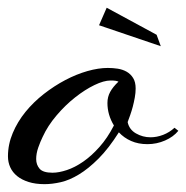

<svg xmlns="http://www.w3.org/2000/svg" viewBox="-39 -469 477 492"><path d="M338.9 -99.6Q315.4 -99.6 297.1 -107.7Q278.8 -115.7 265.6 -129.9Q239.3 -88.4 213.4 -62.5Q187.5 -36.6 163.3 -22Q139.2 -7.3 116.9 -2.2Q94.7 2.9 75.2 2.9Q51.8 2.9 34.2 -2.7Q16.6 -8.3 4.9 -17.8Q-6.8 -27.3 -12.7 -40.3Q-18.6 -53.2 -18.6 -68.4Q-18.6 -99.1 -6.3 -128.2Q5.9 -157.2 26.4 -182.4Q46.9 -207.5 73.5 -228.3Q100.1 -249 128.4 -263.9Q156.7 -278.8 185.1 -286.9Q213.4 -294.9 237.3 -294.9Q250 -294.9 262.7 -293Q275.4 -291 285.6 -285.2Q295.9 -279.3 302.2 -269Q308.6 -258.8 308.6 -242.2Q308.6 -231 306.4 -219Q304.2 -207 301.3 -195.8Q298.3 -184.6 294.7 -174.3Q291 -164.1 288.1 -156.2Q292 -137.2 309.3 -127.2Q326.7 -117.2 346.7 -117.2Q362.8 -117.2 379.2 -123.5Q395.5 -129.9 408.2 -141.6L418 -133.8Q405.3 -118.2 383.8 -108.9Q362.3 -99.6 338.9 -99.6ZM95.7 -26.4Q111.8 -26.4 132.3 -33.2Q152.8 -40 174.1 -54.7Q195.3 -69.3 215.8 -92.3Q236.3 -115.2 252.9 -147.5Q236.3 -174.8 236.3 -205.1Q236.3 -220.7 243.4 -233.6Q250.5 -246.6 264.6 -259.8Q261.7 -261.2 257.1 -262Q252.4 -262.7 244.1 -262.7Q227.1 -262.7 202.9 -251Q178.7 -239.3 153.6 -219.5Q128.4 -199.7 106 -173.3Q83.5 -147 70.3 -118.2Q64.5 -106.4 59.1 -91.1Q53.7 -75.7 53.7 -61.5Q53.7 -46.9 62.5 -36.6Q71.3 -26.4 95.7 -26.4ZM214.8 -404.3 234.4 -449.2 362.3 -379.9 373 -350.6Z"/></svg>

Font: Meie Script
Style: Regular
Weight: 400
Version: Version 1.001